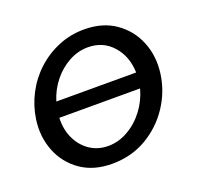

<svg xmlns="http://www.w3.org/2000/svg" viewBox="-100 -642 797 764"><g transform="rotate(-20 298.5 -260.5)"><path d="M252 10Q174 10 120 -27.5Q66 -65 41.5 -126.5Q17 -188 27 -260Q35 -315 60.5 -364Q86 -413 126.5 -450.5Q167 -488 218.5 -509.5Q270 -531 328 -531Q406 -531 460 -493.5Q514 -456 539 -394.5Q564 -333 554 -260Q544 -188 503 -126.5Q462 -65 397.5 -27.5Q333 10 252 10ZM318 -459Q276 -459 237.5 -438Q199 -417 170 -381Q141 -345 127 -299H465Q463 -368 422.5 -413.5Q382 -459 318 -459ZM262 -62Q305 -62 345.5 -85Q386 -108 415.5 -147Q445 -186 458 -234H116Q114 -185 132.5 -146Q151 -107 184.5 -84.5Q218 -62 262 -62Z"/></g></svg>

Font: Raleway Medium
Style: Italic
Weight: 500
Italic angle: -12°
Designer: Matt McInerney, Pablo Impallari, Rodrigo Fuenzalida
Foundry: Matt McInerney, Pablo Impallari, Rodrigo Fuenzalida
Version: Version 4.026